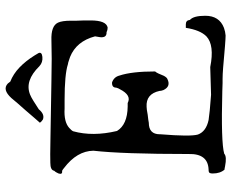

<svg xmlns="http://www.w3.org/2000/svg" viewBox="-92 -752 843 700"><g transform="rotate(-90 330.0 -402.5)"><path d="M281 -683Q263 -661 244 -668Q236 -673 232 -679Q238 -686 249.5 -699Q261 -712 277 -731Q292 -748 303.5 -761Q315 -774 322 -783Q353 -817 375 -796Q378 -793 382 -787Q410 -776 433.5 -753.5Q457 -731 477 -699L486 -684Q491 -672 472 -670Q452 -668 438 -681Q385 -735 335 -715Q325 -711 311.5 -702.5Q298 -694 281 -683ZM119 -7Q109 3 73 -4Q69 -5 66 -5.5Q63 -6 61 -6Q47 -22 47 -49Q47 -62 53 -63Q55 -64 61 -64Q120 -66 118 -137Q118 -378 130 -484Q129 -544 67 -591Q65 -593 62 -595Q59 -597 57 -598Q42 -596 47 -611Q49 -615 51 -619Q53 -623 57 -627Q59 -641 86 -641Q103 -642 178 -640.5Q253 -639 386 -637Q472 -635 532 -637Q585 -639 597 -613Q604 -598 604 -566Q604 -557 604 -545Q604 -533 605 -517V-494Q605 -437 579 -432Q570 -432 562 -436Q541 -435 544 -460Q547 -477 547 -478Q529 -546 472 -569Q465 -571 458.5 -573.5Q452 -576 445 -577Q408 -589 315 -589H284Q235 -592 213 -572Q209 -568 206 -565Q203 -562 201 -558Q181 -486 202 -398Q225 -360 291 -359H304Q332 -344 354 -387Q356 -390 357.5 -393.5Q359 -397 360 -401Q360 -417 379 -416Q399 -409 404 -389Q419 -344 419 -259Q413 -253 403 -227Q397 -216 391 -214Q364 -201 351 -229Q348 -237 348 -243Q337 -293 290 -290Q286 -290 278.5 -289Q271 -288 261 -286Q251 -285 244 -284Q237 -283 232 -282Q190 -282 190 -242V-240Q181 -130 189 -103Q200 -73 242 -64Q266 -60 334 -55Q350 -55 435 -58Q515 -42 547 -72Q570 -95 578 -147H591Q598 -147 602 -143.5Q606 -140 606 -136L607 -132Q622 -119 622 -76Q622 -25 578 -8Q564 -3 550 -2Q531 -2 433 -11Q420 -12 410 -12.5Q400 -13 392 -13Q388 -13 377 -13Q366 -13 347 -14Q161 -19 119 -7Z"/></g></svg>

Font: New Tegomin
Style: Regular
Weight: 400
Designer: Kyosuke Nagai
Version: Version 1.000